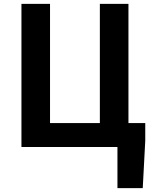

<svg xmlns="http://www.w3.org/2000/svg" viewBox="-20 -761 791 994"><path d="M588 213H719L732 -32V-124H645V-741H497V-124H239V-741H91V0H588Z"/></svg>

Font: Noto Sans JP
Style: Bold
Weight: 700
Designer: Ryoko NISHIZUKA  (kana, bopomofo & ideographs); Paul D. Hunt (Latin, Greek & Cyrillic); Sandoll Communications , Soo-you
Foundry: Adobe
Version: Version 2.002;hotconv 1.0.116;makeotfexe 2.5.65601